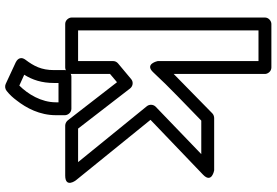

<svg xmlns="http://www.w3.org/2000/svg" viewBox="-184 -631 1073 745"><g transform="rotate(90 352.5 -258.5)"><path d="M287 -231 226 -180C220 -175 217 -168 217 -161V-25H98V-725H217V-334C217 -334 228 -281 261 -317C320 -381 385 -441 448 -503H578L394 -326C385 -317 384 -302 392 -292L609 -25H479L323 -227C315 -237 299 -241 287 -231ZM299 -176 447 15C451 20 459 25 467 25H661C711 25 680 -16 680 -16L445 -306L658 -510C693 -544 641 -553 641 -553H438C433 -553 425 -551 420 -546C370 -496 318 -447 267 -396V-750C267 -761 257 -775 242 -775H73C62 -775 48 -765 48 -750V0C48 11 58 25 73 25H242C253 25 267 15 267 0V-149ZM312 203 270 184C290 152 302 116 302 68V51H377V61C377 118 345 170 312 203ZM212 179C195 202 216 214 222 217L306 256C315 260 326 258 333 252C347 241 359 228 370 213C399 176 427 124 427 61V26C427 15 417 1 402 1H277C266 1 252 11 252 26V68C252 118 236 147 212 179Z"/></g></svg>

Font: Asimov
Style: XWidOu
Weight: 500
Designer: Google
Version: Version 2.000980; 2014